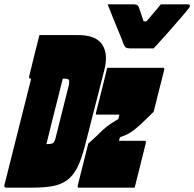

<svg xmlns="http://www.w3.org/2000/svg" viewBox="-87 -861 892 881"><path d="M618 -639H510Q496 -639 490 -643.5Q484 -648 479 -661Q475 -674 462 -705Q449 -736 434 -773Q419 -810 407 -841H527Q538 -841 543 -837.5Q548 -834 551 -825Q555 -815 559.5 -800.5Q564 -786 572 -763H585Q607 -788 622.5 -807Q638 -826 651 -841H775Q786 -841 784 -832Q783 -828 780.5 -824.5Q778 -821 764 -804Q752 -790 733 -768Q714 -746 692.5 -721.5Q671 -697 651 -675Q631 -653 618 -639ZM273 -700Q353 -700 382 -656.5Q411 -613 391 -537L303 -193Q287 -130 267.5 -92Q248 -54 220.5 -34Q193 -14 154.5 -7Q116 0 62 0H-58Q-69 0 -67 -11Q-36 -133 -5.5 -255.5Q25 -378 56 -500H55Q44 -500 47 -511Q58 -558 70 -605.5Q82 -653 94 -700ZM405 -550H662Q669 -550 666 -539L618 -348Q601 -332 584.5 -315.5Q568 -299 550 -283Q528 -263 510 -252Q492 -241 463 -231L459 -215H578Q584 -215 582 -204Q569 -153 556.5 -102Q544 -51 531 0H273Q268 0 270 -11L318 -202Q337 -219 353 -234Q369 -249 384 -264Q404 -282 419 -292Q434 -302 456 -315L461 -335H356Q351 -335 354 -346Q367 -397 379 -444.5Q391 -492 405 -550ZM126 -200H135Q150 -200 157 -205.5Q164 -211 168 -228L229 -471Q232 -489 229 -494Q226 -500 210 -500H201Q194 -473 188 -448Q169 -374 152.5 -307.5Q136 -241 126 -200Z"/></svg>

Font: Recursive Mn Lnr St XBk
Style: Italic
Weight: 1000
Italic angle: -15°
Monospace: yes
Version: Version 1.079;hotconv 1.0.112;makeotfexe 2.5.65598; ttfautoh